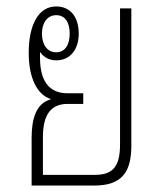

<svg xmlns="http://www.w3.org/2000/svg" viewBox="-20 -575 508 595"><path d="M78 0H272C359 0 387 -43 387 -124V-549H352V-128C352 -56 328 -33 272 -33H113V-150C113 -224 141 -253 190 -253H238V-286H189C144 -286 104 -310 104 -396C104 -402 104 -408 104 -414C116 -397 133 -388 154 -388C199 -388 224 -423 224 -471C224 -520 200 -555 154 -555C99 -555 69 -498 69 -411C69 -333 95 -282 137 -268V-267C93 -255 78 -209 78 -148ZM154 -413C126 -413 110 -437 110 -471C110 -503 126 -528 154 -528C183 -528 196 -504 196 -471C196 -438 183 -413 154 -413Z"/></svg>

Font: Noto Sans Thai Looped Condensed ExtraLight
Style: Regular
Weight: 200
Width: 3
Designer: Sasikarn Vongin, Ben Mitchell
Foundry: The Fontpad Ltd
Version: Version 1.001